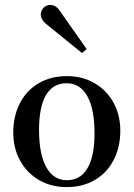

<svg xmlns="http://www.w3.org/2000/svg" viewBox="-20 -754 544 782"><path d="M34 -214Q34 -281 61 -333.5Q88 -386 137.5 -415Q187 -444 252 -444Q316 -444 365.5 -415Q415 -386 442.5 -335.5Q470 -285 470 -222Q470 -155 443 -102.5Q416 -50 366.5 -21Q317 8 252 8Q188 8 138.5 -21Q89 -50 61.5 -100.5Q34 -151 34 -214ZM365 -211Q365 -310 335.5 -362.5Q306 -415 251 -415Q196 -415 167.5 -367Q139 -319 139 -225Q139 -126 168.5 -73Q198 -20 253 -20Q307 -20 336 -68.5Q365 -117 365 -211ZM166 -658Q146 -675 146 -696Q147 -712 158 -723Q169 -734 187 -734Q209 -732 222 -712L333 -554L314 -538Z"/></svg>

Font: Ibarra Real Nova SemiBold
Style: Regular
Weight: 600
Designer: Jose Maria Ribagorda & Octavio Pardo
Foundry: Jose Maria Ribagorda
Version: Version 1.014